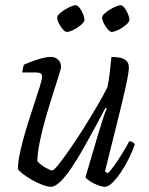

<svg xmlns="http://www.w3.org/2000/svg" viewBox="-20 -719 572 739"><path d="M176 0Q163 0 142 -8Q121 -16 100.5 -28Q80 -40 65.5 -51.5Q51 -63 49 -69Q49 -96 58 -136.5Q67 -177 81 -223Q95 -269 109 -311Q123 -353 132.5 -383.5Q142 -414 142 -424Q142 -433 136 -436.5Q130 -440 119 -440H66Q66 -447 68 -456Q70 -465 72 -470Q95 -480 114 -486.5Q133 -493 148.5 -496.5Q164 -500 175 -500Q192 -500 203.5 -489.5Q215 -479 215 -462Q215 -455 205.5 -425.5Q196 -396 182.5 -353.5Q169 -311 155.5 -264Q142 -217 133 -173Q124 -129 124 -98Q137 -84 155.5 -73.5Q174 -63 181 -63Q187 -63 205 -85.5Q223 -108 248.5 -144.5Q274 -181 301 -224Q328 -267 352.5 -308.5Q377 -350 393 -382Q398 -403 402 -436.5Q406 -470 409 -500Q426 -500 441.5 -497Q457 -494 466.5 -485Q476 -476 476 -459Q476 -440 463.5 -383.5Q451 -327 430 -243.5Q409 -160 384 -59L395 -52Q404 -60 419.5 -81.5Q435 -103 451 -129Q467 -155 477 -175Q485 -175 490.5 -172Q496 -169 499 -164Q492 -142 478.5 -114Q465 -86 448 -60Q431 -34 414 -17Q397 0 383 0Q373 0 356 -6.5Q339 -13 325.5 -22Q312 -31 309 -37L360 -210Q370 -242 377.5 -265.5Q385 -289 391 -301L386 -304Q368 -270 346 -229Q324 -188 301 -147.5Q278 -107 255.5 -73.5Q233 -40 212.5 -20Q192 0 176 0ZM410 -596Q404 -596 395 -606Q386 -616 379.5 -629Q373 -642 373 -651Q373 -658 381.5 -666Q390 -674 402 -681.5Q414 -689 426 -694Q438 -699 444 -699Q451 -699 459 -689Q467 -679 472.5 -665.5Q478 -652 478 -643Q478 -636 470 -628Q462 -620 450.5 -612.5Q439 -605 427.5 -600.5Q416 -596 410 -596ZM237 -596Q231 -596 222 -606Q213 -616 206.5 -629Q200 -642 200 -651Q200 -658 208.5 -666Q217 -674 229 -681.5Q241 -689 253 -694Q265 -699 271 -699Q278 -699 286 -689Q294 -679 299.5 -665.5Q305 -652 305 -643Q305 -636 297 -628Q289 -620 277.5 -612.5Q266 -605 255 -600.5Q244 -596 237 -596Z"/></svg>

Font: Texturina 12pt Thin
Style: Italic
Weight: 250
Italic angle: -11°
Designer: Guillermo Torres Carreño
Foundry: Omnibus-Type
Version: Version 1.002